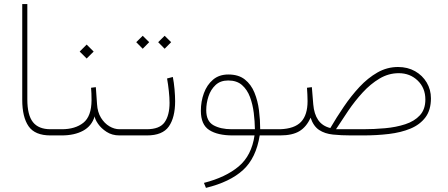

<svg xmlns="http://www.w3.org/2000/svg" viewBox="-20 -663 2192 940"><path d="M88.9 -643.1H113.8V-176.3Q113.8 -99.6 141.4 -64.9Q168.9 -30.3 227.1 -30.3H256.8V0H227.1Q150.9 0 119.9 -44.9Q88.9 -89.8 88.9 -174.3Z M425.8 -233.4 449.2 -236.3 455.1 -152.8Q457.5 -113.8 474.4 -86.4Q491.2 -59.1 515.6 -44.7Q540 -30.3 564.9 -30.3H593.8V0H564.9Q528.8 0 502 -17.3Q475.1 -34.7 460 -56.9Q444.8 -79.1 443.4 -93.3Q429.2 -45.9 386.7 -22.9Q344.2 0 281.7 0H237.3V-30.3H282.7Q348.1 -30.3 387.9 -61.8Q427.7 -93.3 428.2 -172.4Q428.2 -208 425.8 -233.4ZM404.3 -444.8 438.5 -410.6 404.3 -376.5 370.1 -410.6Z M786.1 -487.8 817.9 -456.5 786.1 -424.3 754.4 -456.5ZM678.7 -487.8 710.4 -456.5 678.7 -424.3 647 -456.5ZM574.2 -30.3H698.2Q761.7 -30.3 785.9 -64.5Q810.1 -98.6 810.1 -159.7Q810.1 -184.6 806.6 -217Q803.2 -249.5 797.9 -278.8L826.2 -286.1Q831.5 -259.3 834.5 -226.1Q837.4 -192.9 837.4 -167.5Q837.4 -87.9 806.6 -43.9Q775.9 0 699.2 0H574.2Z M1098.1 -298.3Q1147.9 -298.3 1178.7 -273.9Q1209.5 -249.5 1225.8 -209.5Q1242.2 -169.4 1248 -122.6Q1253.9 -75.7 1253.9 -30.3H1340.3V0H1251.5Q1233.9 110.8 1169.9 169.4Q1106 228 988.3 256.8L978.5 232.4Q1085 205.1 1148.4 151.9Q1211.9 98.6 1226.1 0H1119.1Q1045.4 0 1004.4 -26.4Q963.4 -52.7 963.4 -120.6Q963.4 -166.5 978.3 -207Q993.2 -247.6 1022.9 -272.9Q1052.7 -298.3 1098.1 -298.3ZM1114.3 -30.3H1228Q1227.5 -68.8 1222.4 -110.4Q1217.3 -151.9 1203.9 -188Q1190.4 -224.1 1164.8 -246.6Q1139.2 -269 1097.2 -269Q1059.1 -269 1035.4 -246.8Q1011.7 -224.6 1000.7 -191.2Q989.7 -157.7 989.7 -123.5Q989.7 -69.8 1024.9 -50Q1060.1 -30.3 1114.3 -30.3Z M1597.2 -36.1Q1627.4 -87.9 1663.1 -140.4Q1698.7 -192.9 1739.7 -237.1Q1780.8 -281.2 1827.9 -308.1Q1875 -335 1928.7 -335Q1975.6 -335 2012 -314.5Q2048.3 -293.9 2069.1 -259Q2089.8 -224.1 2089.8 -181.6Q2089.8 -124.5 2063 -88.6Q2036.1 -52.7 1989.7 -33.4Q1943.4 -14.2 1883.8 -7.1Q1824.2 0 1758.8 0H1698.7Q1649.9 0 1610.1 -4.2Q1570.3 -8.3 1542.5 -26.6Q1514.6 -44.9 1500.5 -86.9Q1481 -42.5 1446.5 -21.2Q1412.1 0 1351.1 0H1320.8V-30.3H1351.6Q1421.9 -32.7 1453.9 -66.4Q1485.8 -100.1 1485.8 -168Q1485.8 -185.5 1484.9 -200.2Q1483.9 -214.8 1482.9 -233.4L1506.8 -236.3L1513.7 -151.9Q1517.6 -105 1537.8 -75.4Q1558.1 -45.9 1597.2 -36.1ZM1932.1 -304.7Q1882.3 -304.7 1838.1 -278.3Q1793.9 -252 1755.6 -210.2Q1717.3 -168.5 1684.8 -120.6Q1652.3 -72.8 1625 -30.3H1756.8Q1811 -30.3 1865 -35.2Q1918.9 -40 1963.9 -54.7Q2008.8 -69.3 2035.6 -98.4Q2062.5 -127.4 2062.5 -175.8Q2062.5 -232.4 2024.9 -268.6Q1987.3 -304.7 1932.1 -304.7Z"/></svg>

Font: Vazirmatn UI FD Thin
Style: Regular
Weight: 100
Designer: Saber Rastikerdar
Foundry: Saber Rastikerdar
Version: Version 33.003